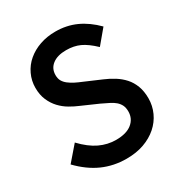

<svg xmlns="http://www.w3.org/2000/svg" viewBox="-170 -802 873 938"><g transform="rotate(-30 267.0 -333.0)"><path d="M91.3 -171.9Q136.7 -124 181.2 -103Q225.6 -82 272.9 -82Q332 -82 363 -107.2Q394 -132.3 394 -172.9Q394 -193.8 387 -208.3Q379.9 -222.7 367.4 -233.6Q355 -244.6 335.9 -253.9Q316.9 -263.2 293.9 -274.4L200.7 -315.4Q176.8 -325.2 151.4 -340.1Q126 -355 105.2 -377Q84.5 -398.9 71.3 -429.2Q58.1 -459.5 58.1 -499Q58.1 -539.1 75 -574.7Q91.8 -610.4 121.8 -635.7Q151.9 -661.1 191.9 -675Q231.9 -689 279.8 -689Q342.3 -689 395.3 -665Q448.2 -641.1 496.1 -592.8L430.7 -514.6Q389.6 -553.7 356.2 -568.8Q322.8 -584 279.8 -584Q230.5 -584 202.4 -562.5Q174.3 -541 174.3 -503.9Q174.3 -484.4 181.9 -470.9Q189.5 -457.5 203.6 -446.5Q217.8 -435.5 235.6 -426.5Q253.4 -417.5 272.9 -409.7L366.2 -369.6Q395.5 -357.4 421.9 -340.8Q448.2 -324.2 468.3 -302Q488.3 -279.8 499.8 -249.3Q511.2 -218.8 511.2 -179.7Q511.2 -137.7 494.1 -100.3Q477.1 -63 445.6 -35.4Q414.1 -7.8 370.6 7.8Q327.1 23.4 272 23.4Q199.7 23.4 137.7 -4.2Q75.7 -31.7 20 -89.4Z"/></g></svg>

Font: Pyidaungsu Book
Style: Bold
Weight: 700
Designer: Sun Tun
Foundry: MCF
Version: Version 1.008;February 27, 2020;FontCreator 11.0.0.2408 32-b